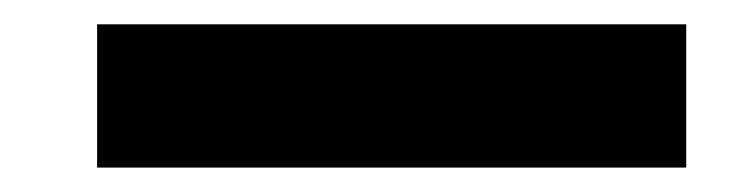

<svg xmlns="http://www.w3.org/2000/svg" viewBox="-20 -20 604 158"><path d="M544.7 0H59.9V117.9H544.7Z"/></svg>

Font: Estedad-FD VF
Style: Regular
Weight: 100
Designer: Amin Abedi
Version: Version 7.3